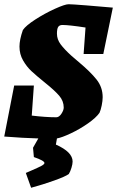

<svg xmlns="http://www.w3.org/2000/svg" viewBox="-30 -646 553 907"><path d="M365 -391 374 -516Q296 -528 265 -528Q251 -528 245 -519Q239 -510 239 -487Q239 -460 256.5 -436.5Q274 -413 307 -383L342 -353Q397 -307 426 -270.5Q455 -234 455 -187Q455 -170 450.5 -148Q446 -126 440 -113Q424 -90 385.5 -63Q347 -36 304.5 -16Q262 4 239 8L234 37Q313 72 313 117Q313 129 307.5 147Q302 165 295 176Q279 188 225.5 207Q172 226 117 241L92 171L115 161Q150 146 165 138Q180 130 180 124Q180 113 130 96L126 52L151 8Q79 6 -10 -1L37 -242H130L120 -100Q186 -92 236 -92Q249 -92 260 -108.5Q271 -125 271 -138Q271 -169 249.5 -194Q228 -219 183 -255Q141 -289 118.5 -310Q96 -331 79 -360.5Q62 -390 62 -426Q62 -458 78 -504Q92 -525 137 -554Q182 -583 229.5 -604.5Q277 -626 294 -626Q309 -626 379 -620.5Q449 -615 503 -610L458 -391Z"/></svg>

Font: Grenze Black
Style: Italic
Weight: 900
Italic angle: -10°
Designer: Renata Polastri
Foundry: Omnibus-Type
Version: Version 1.002; ttfautohint (v1.8)